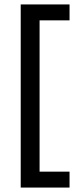

<svg xmlns="http://www.w3.org/2000/svg" viewBox="-20 -695 358 865"><path d="M73.3 150V-675H293.3V-603.3H158.3V78.3H293.3V150Z"/></svg>

Font: Funnel Sans
Style: Regular
Weight: 400
Designer: NORD ID, Kristian Moeller
Foundry: Dicotype
Version: Version 1.000